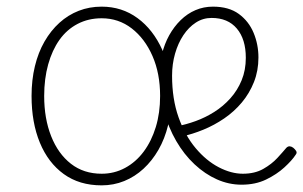

<svg xmlns="http://www.w3.org/2000/svg" viewBox="-20 -539 913 578"><path d="M286 19Q219 19 172 -15Q125 -49 100 -109.5Q75 -170 75 -250Q75 -298 85 -339.5Q95 -381 114 -414Q133 -447 159 -470.5Q185 -494 217 -506.5Q249 -519 286 -519Q347 -519 394 -484.5Q441 -450 468.5 -389Q496 -328 496 -250Q496 -203 486 -162Q476 -121 457 -88Q438 -55 412 -31Q386 -7 354 6Q322 19 286 19ZM286 -16Q324 -16 356.5 -33.5Q389 -51 412.5 -82.5Q436 -114 449 -156.5Q462 -199 462 -250Q462 -318 439 -370.5Q416 -423 376.5 -453.5Q337 -484 286 -484Q246 -484 213.5 -467Q181 -450 159 -419Q137 -388 125 -345Q113 -302 113 -250Q113 -182 134 -129Q155 -76 193.5 -46Q232 -16 286 -16ZM707 17Q669 17 633 1Q597 -15 565.5 -44.5Q534 -74 510.5 -114.5Q487 -155 473.5 -204.5Q460 -254 460 -310Q460 -344 467.5 -375.5Q475 -407 489.5 -433Q504 -459 524 -478.5Q544 -498 568.5 -508.5Q593 -519 621 -519Q669 -519 699 -497Q729 -475 743.5 -440Q758 -405 758 -366Q758 -326 744.5 -292Q731 -258 708 -230.5Q685 -203 655 -182.5Q625 -162 592 -148.5Q559 -135 527 -128L513 -159Q540 -164 569 -174.5Q598 -185 625 -202Q652 -219 673.5 -243Q695 -267 707.5 -297.5Q720 -328 720 -365Q720 -421 693 -453Q666 -485 617 -485Q591 -485 569.5 -471Q548 -457 532 -433Q516 -409 507 -377.5Q498 -346 498 -311Q498 -241 517.5 -186Q537 -131 569 -93Q601 -55 638.5 -35.5Q676 -16 711 -16Q747 -16 772.5 -30.5Q798 -45 815 -63.5Q832 -82 842 -94Q847 -99 852.5 -98.5Q858 -98 863 -94Q868 -90 871.5 -84.5Q875 -79 870 -73Q859 -56 836 -35Q813 -14 781 1.5Q749 17 707 17Z"/></svg>

Font: Playwrite BE WAL Thin
Style: Regular
Weight: 250
Version: Version 1.002